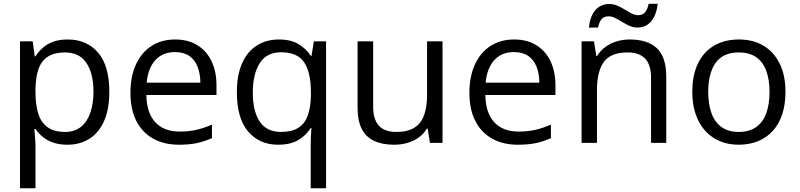

<svg xmlns="http://www.w3.org/2000/svg" viewBox="-20 -753 4215 1012"><path d="M336.9 -544.9Q437 -544.9 496.6 -476.1Q556.2 -407.2 556.2 -269Q556.2 -177.7 528.8 -115.7Q501.5 -53.7 451.9 -22Q402.3 9.8 335 9.8Q292.5 9.8 260.3 -1.5Q228 -12.7 205.1 -31.7Q182.1 -50.8 167 -73.2H161.1Q162.6 -54.2 164.8 -27.3Q167 -0.5 167 19.5V239.3H85.4V-535.2H152.3L163.1 -456.1H167Q182.6 -480.5 205.1 -500.7Q227.5 -521 260 -533Q292.5 -544.9 336.9 -544.9ZM322.8 -476.6Q267.1 -476.6 233.2 -455.1Q199.2 -433.6 183.6 -390.9Q168 -348.1 167 -283.7V-268.1Q167 -200.2 181.9 -153.3Q196.8 -106.4 231.2 -82Q265.6 -57.6 323.7 -57.6Q373.5 -57.6 406.7 -84.5Q439.9 -111.3 456.3 -159.4Q472.7 -207.5 472.7 -270Q472.7 -364.7 435.8 -420.7Q398.9 -476.6 322.8 -476.6Z M903.3 -544.9Q971.7 -544.9 1020.5 -514.6Q1069.3 -484.4 1095.2 -429.9Q1121.1 -375.5 1121.1 -302.7V-252.4H751.5Q752.9 -158.2 798.3 -108.9Q843.8 -59.6 926.3 -59.6Q977.1 -59.6 1016.1 -68.8Q1055.2 -78.1 1097.2 -96.2V-24.9Q1056.6 -6.8 1016.8 1.5Q977.1 9.8 922.9 9.8Q845.7 9.8 788.3 -21.7Q731 -53.2 699.2 -114.3Q667.5 -175.3 667.5 -263.7Q667.5 -350.1 696.5 -413.3Q725.6 -476.6 778.6 -510.7Q831.5 -544.9 903.3 -544.9ZM902.3 -478.5Q837.4 -478.5 798.8 -436Q760.3 -393.6 752.9 -317.4H1036.1Q1035.6 -365.2 1021.2 -401.6Q1006.8 -438 977.5 -458.3Q948.2 -478.5 902.3 -478.5Z M1617.7 239.3V9.8Q1617.7 -9.3 1618.7 -34.2Q1619.6 -59.1 1622.1 -77.1H1616.7Q1594.2 -40 1552.7 -15.1Q1511.2 9.8 1445.8 9.8Q1347.7 9.8 1288.1 -59.6Q1228.5 -128.9 1228.5 -266.6Q1228.5 -356.9 1255.9 -418.9Q1283.2 -481 1333.3 -512.9Q1383.3 -544.9 1450.2 -544.9Q1514.2 -544.9 1554.7 -519.8Q1595.2 -494.6 1618.2 -458.5H1622.1L1634.3 -535.2H1698.7V239.3ZM1460.9 -57.6Q1517.6 -57.6 1551.8 -78.9Q1585.9 -100.1 1601.8 -143.1Q1617.7 -186 1618.7 -250V-267.1Q1618.7 -370.6 1583.5 -424.1Q1548.3 -477.5 1460.9 -477.5Q1385.7 -477.5 1349.1 -420.2Q1312.5 -362.8 1312.5 -264.6Q1312.5 -166.5 1349.1 -112.1Q1385.7 -57.6 1460.9 -57.6Z M2312.5 -535.2V0H2246.1L2234.4 -75.2H2230Q2213.4 -47.4 2187 -28.3Q2160.6 -9.3 2127.7 0.2Q2094.7 9.8 2057.6 9.8Q1994.1 9.8 1951.2 -10.7Q1908.2 -31.2 1886.5 -74.2Q1864.7 -117.2 1864.7 -184.6V-535.2H1946.8V-190.4Q1946.8 -123.5 1977.1 -90.6Q2007.3 -57.6 2069.3 -57.6Q2128.9 -57.6 2164.3 -80.1Q2199.7 -102.5 2215.3 -146.2Q2231 -189.9 2231 -253.4V-535.2Z M2689.9 -544.9Q2758.3 -544.9 2807.1 -514.6Q2856 -484.4 2881.8 -429.9Q2907.7 -375.5 2907.7 -302.7V-252.4H2538.1Q2539.6 -158.2 2585 -108.9Q2630.4 -59.6 2712.9 -59.6Q2763.7 -59.6 2802.7 -68.8Q2841.8 -78.1 2883.8 -96.2V-24.9Q2843.3 -6.8 2803.5 1.5Q2763.7 9.8 2709.5 9.8Q2632.3 9.8 2575 -21.7Q2517.6 -53.2 2485.8 -114.3Q2454.1 -175.3 2454.1 -263.7Q2454.1 -350.1 2483.2 -413.3Q2512.2 -476.6 2565.2 -510.7Q2618.2 -544.9 2689.9 -544.9ZM2689 -478.5Q2624 -478.5 2585.4 -436Q2546.9 -393.6 2539.6 -317.4H2822.8Q2822.3 -365.2 2807.9 -401.6Q2793.5 -438 2764.2 -458.3Q2734.9 -478.5 2689 -478.5Z M3298.8 -544.9Q3394 -544.9 3442.9 -498.3Q3491.7 -451.7 3491.7 -348.6V0H3411.6V-343.3Q3411.6 -410.2 3381.1 -443.4Q3350.6 -476.6 3287.6 -476.6Q3198.7 -476.6 3162.6 -426.3Q3126.5 -376 3126.5 -280.3V0H3045.4V-535.2H3110.8L3123 -458H3127.4Q3144.5 -486.3 3170.9 -505.6Q3197.3 -524.9 3230 -534.9Q3262.7 -544.9 3298.8 -544.9ZM3084 -607.4Q3086.9 -636.7 3095.2 -659.7Q3103.5 -682.6 3117.2 -698.7Q3130.9 -714.8 3149.7 -723.4Q3168.5 -731.9 3191.4 -731.9Q3213.9 -731.9 3234.4 -722.9Q3254.9 -713.9 3273.4 -702.4Q3292 -690.9 3309.3 -681.9Q3326.7 -672.9 3342.8 -672.9Q3366.2 -672.9 3379.2 -687.3Q3392.1 -701.7 3398.9 -732.9H3446.8Q3440.4 -675.8 3413.1 -641.8Q3385.7 -607.9 3339.4 -607.9Q3317.9 -607.9 3297.9 -616.9Q3277.8 -626 3259.3 -637.5Q3240.7 -648.9 3222.9 -658Q3205.1 -667 3188 -667Q3164.1 -667 3151.4 -652.6Q3138.7 -638.2 3131.8 -607.4Z M4120.1 -268.6Q4120.1 -202.6 4103 -150.9Q4085.9 -99.1 4053.7 -63.5Q4021.5 -27.8 3975.8 -9Q3930.2 9.8 3872.6 9.8Q3818.8 9.8 3774.2 -9Q3729.5 -27.8 3697 -63.5Q3664.6 -99.1 3646.7 -150.9Q3628.9 -202.6 3628.9 -268.6Q3628.9 -356.4 3658.7 -418.2Q3688.5 -480 3743.9 -512.5Q3799.3 -544.9 3876 -544.9Q3949.2 -544.9 4004.2 -512.2Q4059.1 -479.5 4089.6 -417.7Q4120.1 -356 4120.1 -268.6ZM3712.9 -268.6Q3712.9 -204.1 3730 -156.7Q3747.1 -109.4 3782.7 -83.5Q3818.4 -57.6 3874.5 -57.6Q3930.2 -57.6 3966.1 -83.5Q4002 -109.4 4019 -156.7Q4036.1 -204.1 4036.1 -268.6Q4036.1 -332.5 4019 -379.2Q4002 -425.8 3966.3 -451.2Q3930.7 -476.6 3874 -476.6Q3790.5 -476.6 3751.7 -421.4Q3712.9 -366.2 3712.9 -268.6Z"/></svg>

Font: Wonky
Style: Regular
Weight: 400
Designer: Monotype Design Team
Foundry: Monotype Imaging Inc.
Version: Version 3.000